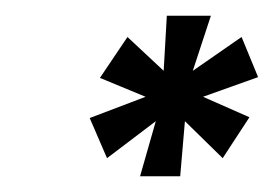

<svg xmlns="http://www.w3.org/2000/svg" viewBox="-20 -692 348 244"><path d="M116 -491 94 -542 165 -569 107 -593 142 -645 188 -602 192 -672H248L225 -602L287 -645L308 -594L238 -569L297 -543L263 -491L215 -538L209 -468H158L178 -538Z"/></svg>

Font: Racing Sans One
Style: Regular
Weight: 400
Designer: Pablo Impallari, Rodrigo Fuenzalida
Foundry: Pablo Impallari, Rodrigo Fuenzalida
Version: Version 1.001; ttfautohint (v0.8) -G 200 -r 50